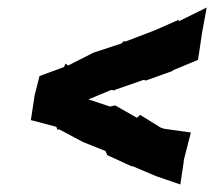

<svg xmlns="http://www.w3.org/2000/svg" viewBox="-20 -562 569 510"><path d="M215 -298 275 -323 284 -322 287 -324 362 -350 367 -348 437 -373 441 -376 506 -403 515 -463 516 -471 529 -542 454 -505 456 -510 390 -481 314 -452H307L304 -447L228 -422L161 -388L154 -393L150 -384L85 -360L72 -309L62 -243L130 -225L132 -218H138L200 -185L260 -161L265 -150L330 -120L331 -121L395 -94L459 -72L468 -132V-136L487 -210L416 -220L407 -223L352 -257L344 -249L286 -282L272 -279Z"/></svg>

Font: Asimov Print
Style: DIt
Weight: 250
Width: 0
Designer: Google
Version: Version 2.000980: 2014